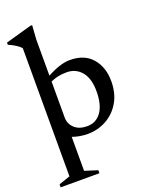

<svg xmlns="http://www.w3.org/2000/svg" viewBox="-184 -799 888 1142"><g transform="rotate(-20 260.0 -228.0)"><path d="M67.5 -600.5Q46.5 -626 -9.5 -650.5V-664L155 -710.5H166.5L160.5 -622V-393Q245.5 -439 305 -439Q397.5 -439 446.2 -382.2Q495 -325.5 495 -237Q495 -160 462.2 -104.2Q429.5 -48.5 375.2 -18.8Q321 11 256.5 11Q208 11 160.5 -5.5V209.5L241.5 235V254H-4V235L67.5 210.5ZM160.5 -128.5Q160.5 -87.5 189.8 -60.5Q219 -33.5 269 -33.5Q327 -33.5 359.5 -79.8Q392 -126 392 -210.5Q392 -291.5 356.2 -334.2Q320.5 -377 262.5 -377Q205 -377 160.5 -355.5Z"/></g></svg>

Font: Newsreader Text Medium
Style: Regular
Weight: 500
Designer: Hugues Gentile
Foundry: Production Type
Version: Version 1.002